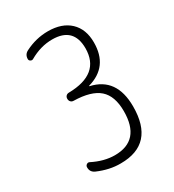

<svg xmlns="http://www.w3.org/2000/svg" viewBox="-181 -842 863 954"><g transform="rotate(-30 250.0 -365.0)"><path d="M98.6 -18.6Q73.2 -30.3 74.2 -57.6Q74.2 -66.4 82 -71.8Q89.8 -77.1 97.7 -73.2Q163.1 -40 224.6 -40Q372.1 -40 372.1 -208Q372.1 -294.9 326.7 -335Q281.2 -375 181.6 -377Q171.9 -377 165.5 -383.8Q159.2 -390.6 159.2 -400.9Q159.2 -411.1 165.5 -417.5Q171.9 -423.8 181.6 -423.8Q362.3 -426.8 363.3 -573.2Q363.3 -694.3 241.2 -694.3Q174.8 -694.3 110.4 -657.2Q103.5 -653.3 95.7 -657.7Q87.9 -662.1 87.9 -669.9Q87.9 -696.3 111.3 -708Q174.8 -740.2 243.2 -740.2Q323.2 -740.2 368.7 -697.3Q414.1 -654.3 414.1 -578.1Q414.1 -439.5 286.1 -403.3Q285.2 -403.3 285.2 -402.3Q285.2 -400.4 286.1 -400.4Q423.8 -370.1 423.8 -205.1Q423.8 9.8 229.5 9.8Q166 10.7 98.6 -18.6Z"/></g></svg>

Font: Rounded Mgen+ 2m light
Style: Regular
Weight: 200
Designer: [Source Han Sans]
Ryoko NISHIZUKA  (kana & ideographs); Paul D. Hunt (Latin, Greek & Cyrillic); Wenlong ZHANG  (bopomofo
Version: Version 1.059.20150602